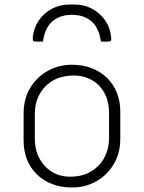

<svg xmlns="http://www.w3.org/2000/svg" viewBox="-20 -824 640 854"><path d="M300 -758Q247 -758 213.5 -729.5Q180 -701 171 -639Q163 -639 155.5 -639Q148 -639 140 -639Q130 -639 127.5 -643Q125 -647 126 -661Q131 -701 152.5 -733Q174 -765 210 -784.5Q246 -804 293 -804H307Q355 -804 390.5 -784.5Q426 -765 448 -733Q470 -701 474 -661Q476 -647 473 -643Q470 -639 460 -639Q452 -639 444.5 -639Q437 -639 429 -639Q420 -701 386.5 -729.5Q353 -758 300 -758ZM300 -536Q349 -536 388.5 -520.5Q428 -505 456.5 -477Q485 -449 500 -411Q515 -373 515 -328V-207Q515 -143 486 -94Q457 -45 408 -17.5Q359 10 300 10Q251 10 211.5 -5.5Q172 -21 143.5 -49Q115 -77 100 -115Q85 -153 85 -198V-319Q85 -384 114 -432.5Q143 -481 192 -508.5Q241 -536 300 -536ZM309 -488Q252 -488 213.5 -464.5Q175 -441 155 -403Q135 -365 135 -319V-205Q135 -168 147.5 -136.5Q160 -105 182 -83Q202 -62 230 -50Q258 -38 291 -38Q348 -38 387 -62.5Q426 -87 445.5 -125.5Q465 -164 465 -207V-321Q465 -360 453 -391.5Q441 -423 419 -445Q399 -465 371 -476.5Q343 -488 309 -488Z"/></svg>

Font: Recursive Light
Style: Regular
Weight: 300
Version: Version 1.085